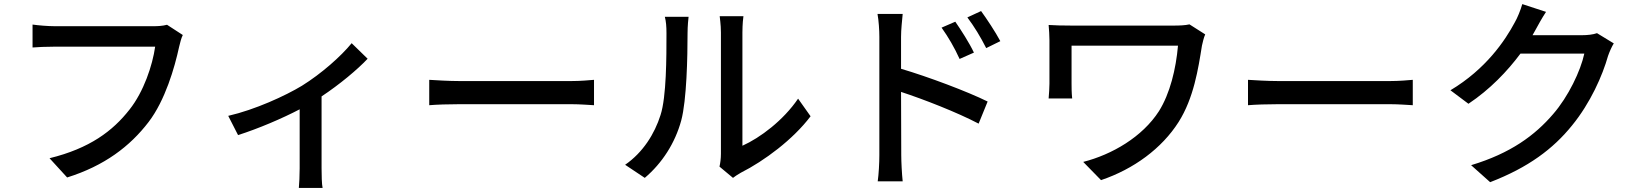

<svg xmlns="http://www.w3.org/2000/svg" viewBox="-20 -836 8020 938"><path d="M873 -665 796 -715C774 -709 749 -708 732 -708C682 -708 312 -708 247 -708C214 -708 167 -712 139 -716V-604C164 -606 204 -608 247 -608C312 -608 679 -608 738 -608C725 -516 682 -388 613 -301C531 -196 418 -111 222 -63L308 31C490 -26 615 -121 706 -240C787 -346 833 -505 855 -607C860 -627 865 -649 873 -665Z M1095 -270 1143 -176C1243 -208 1358 -257 1444 -302V-14C1444 18 1442 65 1440 82H1556C1552 65 1551 18 1551 -14V-365C1640 -424 1726 -496 1776 -549L1698 -625C1646 -561 1550 -476 1455 -417C1374 -368 1226 -300 1095 -270Z M2077 -446V-322C2111 -325 2171 -327 2226 -327C2319 -327 2688 -327 2770 -327C2814 -327 2860 -323 2882 -322V-446C2857 -444 2818 -440 2770 -440C2689 -440 2319 -440 2226 -440C2172 -440 2110 -444 2077 -446Z M3495 -22 3561 33C3569 27 3581 18 3599 8C3714 -50 3855 -155 3940 -268L3879 -354C3807 -248 3694 -163 3607 -124C3607 -167 3607 -607 3607 -677C3607 -718 3611 -751 3612 -757H3496C3496 -751 3502 -718 3502 -677C3502 -607 3502 -134 3502 -85C3502 -62 3499 -39 3495 -22ZM3034 -31 3130 33C3215 -39 3278 -137 3308 -247C3335 -347 3339 -560 3339 -674C3339 -709 3343 -746 3344 -754H3228C3234 -731 3236 -707 3236 -673C3236 -558 3236 -363 3207 -274C3178 -182 3121 -91 3034 -31Z M4647 -730 4580 -701C4614 -653 4642 -605 4668 -548L4738 -579C4716 -626 4674 -691 4647 -730ZM4773 -782 4706 -751C4741 -704 4769 -658 4798 -601L4867 -635C4843 -680 4800 -745 4773 -782ZM4276 -78C4276 -40 4273 15 4268 50H4390C4386 14 4383 -47 4383 -78L4382 -387C4492 -351 4654 -288 4761 -232L4805 -340C4706 -389 4514 -461 4382 -500V-656C4382 -692 4387 -735 4390 -768H4267C4273 -735 4276 -688 4276 -656C4276 -572 4276 -143 4276 -78Z M5868 -668 5791 -717C5770 -712 5741 -711 5714 -711C5651 -711 5253 -711 5216 -711C5172 -711 5131 -712 5103 -714C5105 -690 5107 -664 5107 -640C5107 -596 5107 -462 5107 -427C5107 -405 5105 -382 5103 -355H5218C5215 -383 5215 -413 5215 -427C5215 -462 5215 -583 5215 -613C5286 -613 5675 -613 5735 -613C5725 -499 5696 -379 5642 -293C5561 -167 5413 -81 5272 -45L5359 44C5519 -10 5656 -111 5738 -240C5812 -357 5834 -500 5852 -613C5854 -624 5862 -656 5868 -668Z M6077 -446V-322C6111 -325 6171 -327 6226 -327C6319 -327 6688 -327 6770 -327C6814 -327 6860 -323 6882 -322V-446C6857 -444 6818 -440 6770 -440C6689 -440 6319 -440 6226 -440C6172 -440 6110 -444 6077 -446Z M7533 -778 7417 -816C7409 -787 7392 -746 7380 -726C7333 -638 7240 -499 7066 -395L7154 -329C7259 -399 7344 -488 7408 -574H7720C7702 -490 7642 -364 7568 -279C7479 -175 7360 -87 7167 -29L7260 54C7447 -18 7568 -109 7660 -223C7750 -333 7809 -467 7836 -563C7843 -583 7854 -608 7864 -624L7782 -674C7763 -667 7735 -664 7707 -664H7467L7481 -689C7492 -709 7513 -748 7533 -778Z"/></svg>

Font: Noto Sans JP Medium
Style: Regular
Weight: 500
Designer: Ryoko NISHIZUKA 西塚涼子 (kana, bopomofo & ideographs); Paul D. Hunt (Latin, Greek & Cyrillic); Sandoll Communications 산돌커뮤니
Foundry: Adobe
Version: Version 2.004;hotconv 1.0.118;makeotfexe 2.5.65603